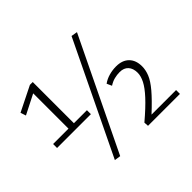

<svg xmlns="http://www.w3.org/2000/svg" viewBox="-164 -963 1200 1200"><g transform="rotate(-45 435.5 -363.0)"><path d="M34 -305V-340H170V-652L40 -586L28 -622L193 -704H218V-340H333V-305ZM277 10 236 4 593 -736 634 -729ZM534 -1 532 -31Q605 -93 646.5 -138Q688 -183 705.5 -217.5Q723 -252 723 -281Q723 -320 703 -342Q683 -364 646 -364Q622 -364 598.5 -358Q575 -352 552 -337L537 -370Q562 -388 593 -396.5Q624 -405 655 -405Q710 -405 740.5 -374.5Q771 -344 771 -290Q771 -257 757 -222.5Q743 -188 705.5 -143.5Q668 -99 599 -35H816V-1Z"/></g></svg>

Font: Georama Light
Style: Regular
Weight: 300
Designer: Jean-Baptiste Levee
Foundry: Production Type
Version: Version 1.000